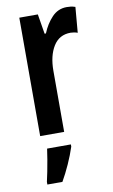

<svg xmlns="http://www.w3.org/2000/svg" viewBox="-88 -599 511 867"><g transform="rotate(-10 167.5 -166.0)"><path d="M282 -553Q290 -553 299.5 -552Q309 -551 321 -547L311 -430Q304 -433 294.5 -434.5Q285 -436 279 -436Q227 -436 200 -392.5Q173 -349 173 -280V0H63V-543H148L163 -452H169Q186 -494 214 -523.5Q242 -553 282 -553ZM193 71Q181 108 163 148Q145 188 126 221H57V209Q61 191 66.5 164.5Q72 138 76.5 110Q81 82 84 61H193Z"/></g></svg>

Font: Noto Sans Gujarati UI ExtraCondensed SemiBold
Style: Regular
Weight: 600
Width: 2
Designer: Jelle Bosma - Monotype Design Team, Universal Thirst
Foundry: Monotype Imaging Inc.
Version: Version 2.106; ttfautohint (v1.8.4.7-5d5b)